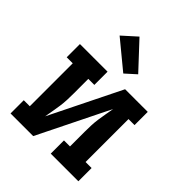

<svg xmlns="http://www.w3.org/2000/svg" viewBox="-218 -911 1037 1037"><g transform="rotate(45 300.0 -393.0)"><path d="M41 0V-101H87V-429H41V-530H252V-429H206V-318Q206 -293 205 -268.5Q204 -244 200.5 -219Q197 -194 192.5 -169.5Q188 -145 184 -121L386 -530H559V-429H513V-101H559V0H348V-101H394V-212Q394 -237 395 -261.5Q396 -286 399.5 -311Q403 -336 407.5 -360.5Q412 -385 416 -409L214 0ZM319 -583 160 -714 240 -786 379 -637Z"/></g></svg>

Font: Iosevka Curly Slab Extended
Style: Bold
Weight: 700
Width: 7
Monospace: yes
Designer: Belleve Invis
Foundry: Belleve Invis
Version: Version 11.1.0; ttfautohint (v1.8.3)